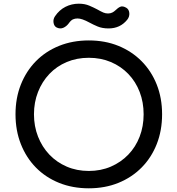

<svg xmlns="http://www.w3.org/2000/svg" viewBox="-20 -1010 961 1040"><path d="M461 10Q373 10 300 -19.5Q227 -49 174.5 -102.5Q122 -156 93 -229.5Q64 -303 64 -391Q64 -479 93 -552Q122 -625 174.5 -678.5Q227 -732 300 -761.5Q373 -791 461 -791Q549 -791 621.5 -761.5Q694 -732 747 -678.5Q800 -625 829 -552Q858 -479 858 -391Q858 -303 829 -229.5Q800 -156 747 -102.5Q694 -49 621.5 -19.5Q549 10 461 10ZM461 -84Q526 -84 580.5 -107.5Q635 -131 675 -172.5Q715 -214 736.5 -270Q758 -326 758 -391Q758 -456 736.5 -512Q715 -568 675 -609.5Q635 -651 580.5 -674Q526 -697 461 -697Q396 -697 341.5 -674Q287 -651 247.5 -609.5Q208 -568 186 -512Q164 -456 164 -391Q164 -326 186 -270Q208 -214 247.5 -172.5Q287 -131 341.5 -107.5Q396 -84 461 -84ZM568 -856Q534 -856 509 -866.5Q484 -877 466 -887Q444 -899 428 -904.5Q412 -910 400 -910Q386 -910 375 -905Q364 -900 352 -883Q340 -867 323 -859.5Q306 -852 287 -861Q273 -868 270 -887Q267 -906 278 -922Q301 -956 334.5 -973Q368 -990 407 -990Q439 -990 463.5 -979.5Q488 -969 505 -960Q528 -947 540 -942Q552 -937 565 -937Q578 -937 588 -942Q598 -947 605 -954Q619 -968 632 -973.5Q645 -979 664 -968Q679 -959 680.5 -939Q682 -919 669 -903Q631 -856 568 -856Z"/></svg>

Font: Comfortaa
Style: Bold
Weight: 700
Designer: Johan Aakerlund
Foundry: Johan Aakerlund
Version: Version 3.104; ttfautohint (v1.8.1.43-b0c9)